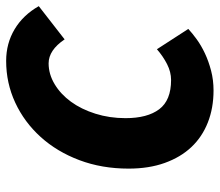

<svg xmlns="http://www.w3.org/2000/svg" viewBox="-65 -637 714 624"><g transform="rotate(-90 292.0 -325.0)"><path d="M310 12Q253 12 206 -6.5Q159 -25 126 -60Q93 -95 74.5 -146.5Q56 -198 56 -264Q56 -351 83.5 -424Q111 -497 159 -550Q207 -603 270.5 -632.5Q334 -662 406 -662Q463 -662 509 -634.5Q555 -607 584 -556L476 -472Q441 -524 398 -524Q363 -524 330.5 -504.5Q298 -485 273.5 -451.5Q249 -418 234.5 -372Q220 -326 220 -274Q220 -203 249 -164.5Q278 -126 344 -126Q370 -126 395.5 -139Q421 -152 444 -172L510 -70Q496 -57 476 -42.5Q456 -28 430.5 -16Q405 -4 374.5 4Q344 12 310 12Z"/></g></svg>

Font: mr_Source Sans Pro
Style: Italic
Weight: 900
Italic angle: -11°
Designer: Paul D. Hunt
Foundry: Adobe Systems Incorporated
Version: Version 1.076;July 10, 2024;FontCreator 11.5.0.2430 64-bit